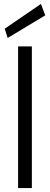

<svg xmlns="http://www.w3.org/2000/svg" viewBox="-20 -956 255 976"><path d="M72 0V-720H142V0ZM19 -763 4 -810 188 -936 210 -878Z"/></svg>

Font: DM Sans 12pt Light
Style: Regular
Weight: 300
Version: Version 4.004;gftools[0.9.30]